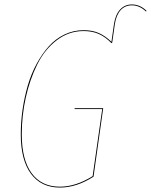

<svg xmlns="http://www.w3.org/2000/svg" viewBox="-20 -824 671 853"><path d="M565.9 -804.2Q602.5 -804.2 630.9 -775.9L628.9 -772.5Q600.1 -800.3 565.9 -800.3Q535.6 -800.3 516.1 -779.1Q496.6 -757.8 490.2 -716.8L478.5 -634.8L475.1 -632.3Q448.7 -659.7 419.4 -672.9Q390.1 -686 351.1 -686Q285.6 -686 231.9 -645Q178.2 -604 145.3 -537.4Q112.3 -470.7 94.5 -390.6Q76.7 -310.5 76.7 -227.1Q76.7 -114.3 120.6 -54.4Q164.6 5.4 246.1 5.4Q316.9 5.4 391.6 -41.5L434.1 -339.4H311.5V-343.3H438.5L395.5 -39.1Q320.3 9.3 246.1 9.3Q163.1 9.3 117.7 -51.8Q72.3 -112.8 72.3 -227.1Q72.3 -282.2 80.3 -337.4Q88.4 -392.6 103.5 -444.3Q118.7 -496.1 142.8 -540.5Q167 -585 197 -618.4Q227.1 -651.9 266.8 -670.9Q306.6 -689.9 351.6 -689.9Q390.6 -689.9 419.2 -677.2Q447.8 -664.6 475.1 -638.2L486.3 -716.8Q492.7 -758.8 513.4 -781.5Q534.2 -804.2 565.9 -804.2Z"/></svg>

Font: Fira Sans Compressed Four
Style: Italic
Weight: 100
Width: 3
Italic angle: -8°
Designer: Carrois Corporate & Edenspiekermann AG
Foundry: Carrois Corporate GbR & Edenspiekermann AG
Version: Version 4.203;PS 004.203;hotconv 1.0.88;makeotf.lib2.5.64775